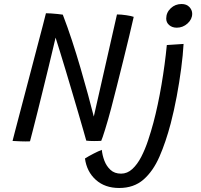

<svg xmlns="http://www.w3.org/2000/svg" viewBox="-20 -702 1000 957"><path d="M129.5 2.5Q110 3.5 83.2 2.5Q56.5 1.5 42.5 0.5Q45 -9.5 54.5 -46Q64 -82.5 78 -135.5Q92 -188.5 108 -249.5Q124 -310.5 139.8 -370.5Q155.5 -430.5 168.5 -480Q181.5 -529 192.5 -571.2Q203.5 -613.5 209 -636Q218 -636 234.5 -635Q251 -634 267.2 -632.2Q283.5 -630.5 293 -629Q316 -569.5 338.5 -501Q361 -432.5 381.2 -363.2Q401.5 -294 418.5 -231.2Q435.5 -168.5 447.5 -121L563 -630Q583.5 -630 609 -626.2Q634.5 -622.5 646.5 -618Q638 -580 624.2 -522.5Q610.5 -465 594.2 -399.8Q578 -334.5 562.2 -271.8Q546.5 -209 533.5 -160Q518.5 -103.5 504.2 -57.5Q490 -11.5 484.5 0Q474.5 0.5 465.8 0.8Q457 1 448.5 1Q437.5 1 427.5 0.5Q417.5 0 410 -1Q406 -16.5 395.2 -53.2Q384.5 -90 370 -140Q355.5 -190 339 -245.2Q322.5 -300.5 306.8 -353.2Q291 -406 277.8 -448.2Q264.5 -490.5 257 -514.5Q253.5 -499 244.2 -460Q235 -421 222.2 -368.2Q209.5 -315.5 195.2 -258Q181 -200.5 167.8 -147.2Q154.5 -94 144.2 -54Q134 -14 129.5 2.5ZM885 -682Q910 -682 924 -667Q938 -652 938 -633.5Q938 -606 914.8 -585Q891.5 -564 861 -564Q838.5 -564 823.5 -576.8Q808.5 -589.5 808.5 -609.5Q808.5 -639.5 831 -660.8Q853.5 -682 885 -682ZM831 -87Q806.5 6 774.8 78.8Q743 151.5 695 193.2Q647 235 574 235Q503 235 457.8 194.5Q412.5 154 403.5 88Q421.5 76.5 445.8 64Q470 51.5 487.5 45Q490 71.5 500.2 98.8Q510.5 126 530.8 144.8Q551 163.5 583.5 163.5Q614.5 163.5 639.5 140.5Q664.5 117.5 684 79.8Q703.5 42 718.2 -2.5Q733 -47 744.5 -90Q767.5 -176.5 785 -279.8Q802.5 -383 811.5 -477.5L895 -483Q892 -428 883 -360Q874 -292 860.8 -221.2Q847.5 -150.5 831 -87Z"/></svg>

Font: Grandstander Light
Style: Italic
Weight: 300
Italic angle: -15°
Designer: Tyler Finck
Foundry: Etcetera Type Co
Version: Version 1.200; ttfautohint (v1.8.3)